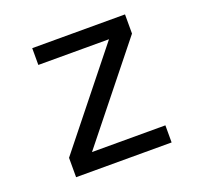

<svg xmlns="http://www.w3.org/2000/svg" viewBox="-101 -660 804 772"><g transform="rotate(-20 301.0 -274.0)"><path d="M99.1 0H507.8V-73.2H193.8L507.8 -465.8V-547.9H110.8V-476.1H413.1L99.1 -83Z"/></g></svg>

Font: Hack
Style: Regular
Weight: 400
Monospace: yes
Designer: Christopher Simpkins
Foundry: Christopher Simpkins
Version: Version 2.010